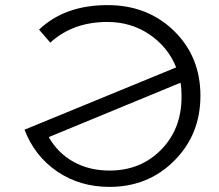

<svg xmlns="http://www.w3.org/2000/svg" viewBox="-20 -726 857 752"><path d="M401 -706Q558 -706 661.5 -605Q765 -504 765 -351Q765 -199 662.5 -96.5Q560 6 409 6Q293 6 204.5 -54Q116 -114 76 -218L670 -462Q638 -542 565.5 -591Q493 -640 401 -640Q265 -640 177 -559L133 -610Q234 -706 401 -706ZM691 -346V-353Q691 -381 687 -402L171 -189Q206 -127 267.5 -92.5Q329 -58 409 -58Q531 -58 611 -139.5Q691 -221 691 -346Z"/></svg>

Font: Montserrat Alternates
Style: Regular
Weight: 400
Designer: Julieta Ulanovsky
Foundry: Julieta Ulanovsky
Version: Version 7.200;PS 007.200;hotconv 1.0.88;makeotf.lib2.5.64775